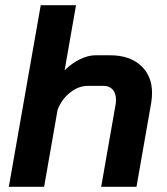

<svg xmlns="http://www.w3.org/2000/svg" viewBox="-20 -720 642 740"><path d="M137 -700H273L229 -449Q256 -476 288 -491.5Q320 -507 348 -507H404Q479 -507 522.5 -467.5Q566 -428 566 -362Q566 -345 563 -325L506 0H370L426 -320Q427 -326 427 -336Q427 -360 414.5 -374.5Q402 -389 380 -389H318Q283 -389 250.5 -363.5Q218 -338 202 -297L150 0H14Z"/></svg>

Font: Bai Jamjuree
Style: Bold Italic
Weight: 700
Italic angle: -10°
Designer: Katatrad Aksorn Co.,Ltd.
Foundry: Cadson Demak Co.,Ltd.
Version: Version 1.000; ttfautohint (v1.6)